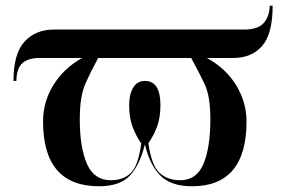

<svg xmlns="http://www.w3.org/2000/svg" viewBox="-20 -639 1004 669"><path d="M325 10Q396 10 431 -25.5Q466 -61 485 -136Q501 -66 538 -28Q575 10 649 10Q839 10 839 -216Q839 -282 803.5 -341Q768 -400 701 -437H793Q857 -437 893.5 -479Q930 -521 930 -619H920Q919 -582 899 -559Q879 -536 830 -536H168Q104 -536 65.5 -494Q27 -452 27 -357H37Q38 -401 58 -419Q78 -437 118 -437H266Q202 -401 166 -342.5Q130 -284 130 -216Q130 10 325 10ZM366 -11Q308 -11 283 -68Q258 -125 258 -223Q258 -303 277 -346Q296 -389 322 -437H646Q673 -388 693 -346Q713 -304 713 -224Q713 -125 689 -68Q665 -11 608 -11Q564 -11 536 -36.5Q508 -62 497 -140Q516 -167 527.5 -198.5Q539 -230 539 -273Q539 -357 485 -357Q458 -357 444 -333.5Q430 -310 430 -272Q430 -230 441.5 -198.5Q453 -167 472 -139Q462 -62 436 -36.5Q410 -11 366 -11Z"/></svg>

Font: Noto Serif Display Semi
Style: Regular
Weight: 600
Designer: Monotype Design Team
Foundry: Monotype Imaging Inc.
Version: Version 1.900